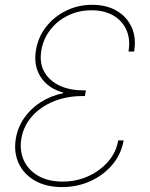

<svg xmlns="http://www.w3.org/2000/svg" viewBox="-20 -757 615 787"><path d="M234.4 9.8Q168.9 9.8 123 -16.6Q77.1 -43 56.4 -88.1Q35.6 -133.3 44.9 -189Q52.7 -235.4 79.1 -273.4Q105.5 -311.5 146.5 -337.9Q187.5 -364.3 238.8 -375L239.7 -377.4Q177.2 -394.5 147 -441.2Q116.7 -487.8 127.4 -551.3Q136.2 -605 168.7 -646.7Q201.2 -688.5 250.5 -712.9Q299.8 -737.3 357.9 -737.3Q417 -737.3 458.7 -712.6Q500.5 -688 519.8 -645Q539.1 -602.1 529.8 -545.9H506.8Q515.1 -595.7 498.3 -633.8Q481.4 -671.9 444.6 -693.4Q407.7 -714.8 355 -714.8Q302.7 -714.8 258.8 -693.4Q214.8 -671.9 186 -634.5Q157.2 -597.2 149.4 -550.3Q141.1 -500 161.1 -463.4Q181.2 -426.8 222.9 -406.7Q264.6 -386.7 321.3 -386.7H332L328.1 -363.3H317.9Q253.9 -363.3 200.2 -341.6Q146.5 -319.8 111.3 -280.3Q76.2 -240.7 67.4 -188Q59.6 -139.6 77.6 -99.9Q95.7 -60.1 136.5 -36.4Q177.2 -12.7 236.8 -12.7Q293 -12.7 341.6 -34.7Q390.1 -56.6 423.3 -94.7Q456.5 -132.8 464.4 -181.6H486.8Q477.5 -126.5 441.4 -83Q405.3 -39.6 351.3 -14.9Q297.4 9.8 234.4 9.8Z"/></svg>

Font: Inter 20pt Thin
Style: Italic
Weight: 250
Italic angle: -9.3988°
Version: Version 4.001;git-66647c0bb